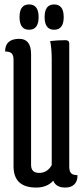

<svg xmlns="http://www.w3.org/2000/svg" viewBox="-20 -835 374 865"><path d="M213 -568Q213 -617 206 -650Q240 -654 275 -654Q292 -654 292 -639V-85Q292 -64 300 -55Q308 -46 329 -46Q330 -20 315.5 -5Q301 10 274 10Q232 10 220 -21Q192 10 143 10Q41 10 41 -86V-565Q41 -586 32.5 -594.5Q24 -603 3 -603Q3 -660 67 -660Q120 -660 120 -591V-92Q120 -56 156.5 -56Q193 -56 213 -91ZM111 -701Q68 -701 68 -758Q68 -815 111 -815Q154 -815 154 -758Q154 -701 111 -701ZM224 -701Q181 -701 181 -758Q181 -815 224 -815Q267 -815 267 -758Q267 -701 224 -701Z"/></svg>

Font: Medula One
Style: Regular
Weight: 400
Designer: Luciano Vergara
Foundry: Luciano Vergara
Version: Version 1.002